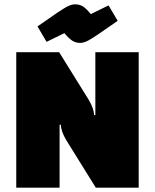

<svg xmlns="http://www.w3.org/2000/svg" viewBox="-20 -866 715 886"><path d="M55 0ZM55 -625H253L389 -406Q414 -364 414 -335H420V-625H620V0H422L286 -219Q261 -261 261 -290H255V0H55ZM277 -713 195 -673 153 -744Q208 -783 244.5 -807.5Q281 -832 297 -839Q313 -846 326 -846Q347 -846 362.5 -836.5Q378 -827 399 -801L481 -841L523 -770Q468 -731 431.5 -706.5Q395 -682 379 -675Q363 -668 350 -668Q330 -668 314 -678Q298 -688 277 -713Z"/></svg>

Font: Changa Black
Style: Regular
Weight: 900
Designer: Eduardo Rodriguez Tunni
Foundry: Eduardo Rodriguez Tunni
Version: Version 2.001; ttfautohint (v1.5.10-5e6f)